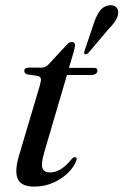

<svg xmlns="http://www.w3.org/2000/svg" viewBox="-20 -701 470 731"><path d="M124 -411.5 83 -418Q72.5 -421.5 72.5 -431Q72.5 -443.5 90 -443.5H138.5Q153 -443.5 164.5 -455.5L235 -531.5Q242.5 -541 254 -541Q265.5 -541 265.5 -529Q265.5 -521.5 261 -505L242.5 -442.5H339Q351 -442.5 351 -432.5Q351 -415.5 325 -415.5H235L149 -123Q135 -75.5 141.8 -60Q148.5 -44.5 170.5 -44.5Q191 -44.5 210.5 -56.2Q230 -68 252 -94.5Q259.5 -103 265 -102.5Q274 -102 271 -90.5Q263 -67 240 -44Q217 -21 183.5 -5.8Q150 9.5 110 9.5Q61.5 9.5 48 -19.2Q34.5 -48 52 -107.5L131.5 -375Q137 -394 135.5 -401.5Q134 -409 124 -411.5ZM337.5 -613Q347.5 -642.5 360.5 -660Q373.5 -677.5 394 -680.5Q412 -683.5 421.8 -674.2Q431.5 -665 430 -651.5Q429 -635.5 418.8 -620.5Q408.5 -605.5 393 -590L317 -500Q309.5 -493 303 -495Q298.5 -497.5 302 -508Z"/></svg>

Font: Fraunces 72pt
Style: Italic
Weight: 400
Italic angle: -16°
Version: Version 1.000;[b76b70a41]